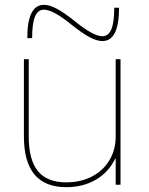

<svg xmlns="http://www.w3.org/2000/svg" viewBox="-20 -765 618 795"><path d="M79 -200V-520H99V-200Q99 -103 137 -56.5Q175 -10 254 -10Q314 -10 360.5 -34Q407 -58 433 -101.5Q459 -145 459 -200V-520H479V0H459V-108H457Q430 -52 377 -21Q324 10 254 10Q79 10 79 -200ZM277 -662Q200 -725 162 -725Q137 -725 125 -696.5Q113 -668 113 -607H93Q93 -745 162 -745Q185 -745 215 -729Q245 -713 289 -678Q366 -615 404 -615Q429 -615 441 -643.5Q453 -672 453 -733H473Q473 -595 404 -595Q381 -595 351 -611Q321 -627 277 -662Z"/></svg>

Font: Enso Thin
Style: Regular
Weight: 100
Designer: Coji Morishita
Foundry: UNDERFOREST DESIGN
Version: Version 1.000